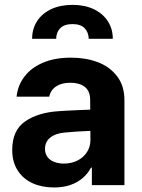

<svg xmlns="http://www.w3.org/2000/svg" viewBox="-20 -780 597 809"><path d="M298.9 -225.3 252.1 -221.4Q213.5 -218 191.6 -200.2Q169.6 -182.4 169.6 -152.6Q169.6 -133 179.7 -119.1Q189.7 -105.2 207.9 -98Q226.1 -90.7 248.9 -90.7Q281.5 -90.7 307 -103.8Q332.5 -116.9 346.7 -139.5Q361 -162.1 361 -189.6L359.9 -360.7Q359.9 -383.3 350.3 -399.2Q340.7 -415.1 321.6 -423.2Q302.5 -431.3 275.7 -431.3Q239.5 -431.3 216.4 -415.9Q193.4 -400.5 187.5 -372.7H49.9Q54.6 -419.5 82.7 -456.9Q110.8 -494.3 160.9 -515.7Q210.9 -537.1 279.1 -537.1Q341 -537.1 391.6 -518.2Q442.1 -499.3 473.2 -458.9Q504.3 -418.5 504.3 -357.3V0H367.1V-73.4H363.2Q350.1 -48.4 328.7 -30Q307.3 -11.5 277.1 -0.8Q246.8 9.9 207.7 9.9Q156.4 9.9 116.8 -8.2Q77.1 -26.4 54.3 -62.1Q31.5 -97.8 31.5 -148.2Q31.5 -231.2 86.2 -268.7Q140.9 -306.3 228.5 -311.6Q243.2 -313.1 318.9 -316.4L366.9 -318.3L367.8 -229Q348 -228.4 298.9 -225.3ZM285.6 -759.5Q336.8 -759.5 375.1 -741.3Q413.4 -723 434.3 -690.7Q455.3 -658.3 455.3 -616.4H353.8Q353.3 -643.8 336.6 -661.1Q319.9 -678.5 285.6 -678.5Q250.5 -678.5 233.6 -660.9Q216.7 -643.3 216.7 -616.4H115.3Q115.3 -658.3 136.1 -690.7Q156.9 -723 195.4 -741.3Q234 -759.5 285.6 -759.5Z"/></svg>

Font: WEMIX Pretendard Variable
Style: Regular
Weight: 400
Designer: Base glyphs from Inter by Rasmus Andersson; Hangeul glyphs from Noto Sans CJK(Source Han Sans) by Jang Soo-young and Kan
Foundry: Kil Hyung-jin
Version: Version 1.000;Glyphs 3.2 (3208)